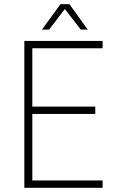

<svg xmlns="http://www.w3.org/2000/svg" viewBox="-20 -895 575 915"><path d="M96 -700H469V-665H134V-387H434V-352H134V-35H469V0H96ZM268 -875H311L398 -754H365L289 -852L214 -754H180Z"/></svg>

Font: Sarabun Thin
Style: Regular
Weight: 250
Designer: Suppakit Chalermlarp | Katatrad Co.,Ltd.
Foundry: Cadson Demak Co.,Ltd.
Version: Version 1.000; ttfautohint (v1.6)